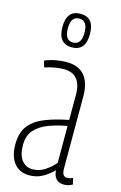

<svg xmlns="http://www.w3.org/2000/svg" viewBox="-121 -828 562 890"><g transform="rotate(15 160.5 -382.5)"><path d="M15 -113Q15 -170 42 -203.5Q69 -237 117 -255.5Q165 -274 227 -286V-408Q227 -455 206.5 -481Q186 -507 143 -507Q125 -507 102 -503.5Q79 -500 52 -491L43 -522Q71 -533 97 -537.5Q123 -542 145 -542Q205 -542 233.5 -507.5Q262 -473 262 -409V-64Q262 -41 268.5 -32.5Q275 -24 286 -24Q299 -24 314 -31L321 -1Q301 10 280 10Q232 10 228 -45Q206 -22 177.5 -6Q149 10 114 10Q68 10 41.5 -22Q15 -54 15 -113ZM50 -119Q50 -71 69.5 -46Q89 -21 122 -21Q154 -21 181.5 -39.5Q209 -58 227 -80V-257Q181 -249 140.5 -234Q100 -219 75 -192Q50 -165 50 -119ZM151 -614Q85 -614 85 -695Q85 -775 151 -775Q217 -775 217 -695Q217 -614 151 -614ZM151 -637Q191 -637 191 -695Q191 -752 151 -752Q111 -752 111 -695Q111 -637 151 -637Z"/></g></svg>

Font: Georama Condensed ExtraLight
Style: Regular
Weight: 200
Width: 3
Designer: Jean-Baptiste Levee
Foundry: Production Type
Version: Version 1.000